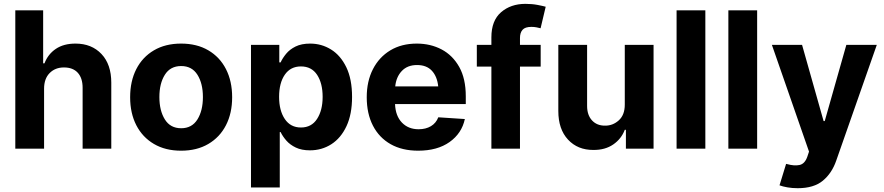

<svg xmlns="http://www.w3.org/2000/svg" viewBox="-20 -782 4649 1010"><path d="M211.9 -315.4V0H60.5V-727.5H207V-448.7H213.9Q232.4 -497.1 273.7 -524.9Q314.9 -552.7 377 -552.7Q461.9 -552.7 513.7 -498Q565.4 -443.4 565.4 -347.2V0H414.6V-320.3Q414.6 -371.1 389.2 -399.2Q363.8 -427.2 316.4 -427.2Q270.5 -427.2 241.2 -397.7Q211.9 -368.2 211.9 -315.4Z M932.6 10.7Q850.1 10.7 789.8 -24.7Q729.5 -60.1 697 -123.3Q664.6 -186.5 664.6 -270.5Q664.6 -355 697 -418.5Q729.5 -481.9 789.8 -517.3Q850.1 -552.7 932.6 -552.7Q1015.6 -552.7 1075.9 -517.3Q1136.2 -481.9 1168.7 -418.5Q1201.2 -355 1201.2 -270.5Q1201.2 -186.5 1168.7 -123.3Q1136.2 -60.1 1075.9 -24.7Q1015.6 10.7 932.6 10.7ZM818.4 -271.5Q818.4 -200.2 847.2 -153.8Q876 -107.4 933.1 -107.4Q989.7 -107.4 1018.6 -153.8Q1047.4 -200.2 1047.4 -271.5Q1047.4 -342.8 1018.6 -388.7Q989.7 -434.6 933.1 -434.6Q876 -434.6 847.2 -388.7Q818.4 -342.8 818.4 -271.5Z M1300.3 204.1V-545.9H1449.2V-453.6H1456.1Q1466.3 -476.1 1485.1 -499Q1503.9 -522 1534.9 -537.4Q1565.9 -552.7 1611.3 -552.7Q1671.4 -552.7 1721.4 -521.7Q1771.5 -490.7 1801.8 -428.2Q1832 -365.7 1832 -272Q1832 -181.2 1802.7 -118.4Q1773.4 -55.7 1723.1 -23.4Q1672.9 8.8 1610.4 8.8Q1566.4 8.8 1535.9 -5.9Q1505.4 -20.5 1486.1 -42.7Q1466.8 -64.9 1456.1 -87.4H1451.7V204.1ZM1448.2 -272.5Q1448.2 -200.2 1478.3 -155.8Q1508.3 -111.3 1563 -111.3Q1618.7 -111.3 1647.9 -156.5Q1677.2 -201.7 1677.2 -272.5Q1677.2 -343.8 1648.2 -388.2Q1619.1 -432.6 1563 -432.6Q1508.3 -432.6 1478.3 -389.2Q1448.2 -345.7 1448.2 -272.5Z M2179.7 10.7Q2095.7 10.7 2035.2 -23.4Q1974.6 -57.6 1941.9 -120.8Q1909.2 -184.1 1909.2 -270.5Q1909.2 -354.5 1941.7 -418Q1974.1 -481.4 2033.2 -517.1Q2092.3 -552.7 2172.4 -552.7Q2244.6 -552.7 2303 -522Q2361.3 -491.2 2395.8 -429.7Q2430.2 -368.2 2430.2 -275.4V-234.4H2058.1Q2060.5 -172.4 2094.2 -137.2Q2127.9 -102.1 2182.1 -102.1Q2219.7 -102.1 2246.8 -118.2Q2273.9 -134.3 2285.6 -165L2425.3 -155.8Q2409.2 -80.6 2345 -34.9Q2280.8 10.7 2179.7 10.7ZM2059.1 -327.6H2285.2Q2279.8 -379.4 2252 -409.7Q2224.1 -439.9 2173.8 -439.9Q2123 -439.9 2093.5 -408.4Q2064 -377 2059.1 -327.6Z M2564.9 0V-431.6H2488.3V-545.9H2564.9V-585.4Q2564.9 -673.8 2616 -717.8Q2667 -761.7 2743.7 -761.7Q2778.8 -761.7 2807.9 -756.1Q2836.9 -750.5 2850.6 -746.6L2823.7 -633.3Q2814.9 -635.7 2802.2 -638.2Q2789.6 -640.6 2775.4 -640.6Q2742.2 -640.6 2728.8 -625.2Q2715.3 -609.9 2715.3 -582V-545.9H2824.2V-431.6H2715.3V0Z M3266.6 -231.9V-545.9H3418V0H3272.5V-99.1H3266.6Q3248.5 -51.3 3205.8 -22Q3163.1 7.3 3101.6 6.8Q3019 7.3 2968 -47.6Q2917 -102.5 2917 -198.2V-545.9H3068.4V-224.6Q3068.4 -176.8 3094.2 -148.7Q3120.1 -120.6 3163.1 -121.1Q3203.6 -120.6 3235.1 -148.9Q3266.6 -177.2 3266.6 -231.9Z M3690.4 -727.5V0H3539.1V-727.5Z M3962.9 -727.5V0H3811.5V-727.5Z M4176.3 208Q4147.5 208 4122.3 203.6Q4097.2 199.2 4080.6 192.9L4115.2 80.1L4120.1 81.1Q4158.2 91.8 4185.8 85.9Q4213.4 80.1 4226.6 43L4235.8 15.6L4040.5 -545.9H4199.2L4312.5 -145H4318.4L4432.1 -545.9H4592.3L4378.9 63Q4356 129.4 4308.3 168.7Q4260.7 208 4176.3 208Z"/></svg>

Font: Konkhmer Sleokchher
Style: Regular
Weight: 400
Designer: Suon May Sophanith
Version: Version 1.000; ttfautohint (v1.8.4.7-5d5b);gftools[0.9.23]